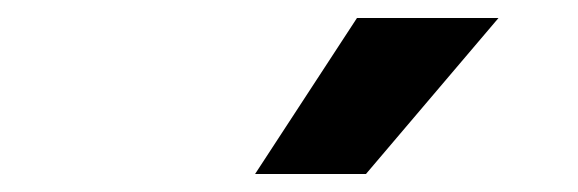

<svg xmlns="http://www.w3.org/2000/svg" viewBox="-20 -758 641 213"><path d="M263 -565 376 -738H533L386 -565Z"/></svg>

Font: CBA Beacon Sans Extra Bold
Style: Italic
Weight: 800
Italic angle: -13°
Designer: Wei Huang
Foundry: Wei Huang
Version: Version 1.002